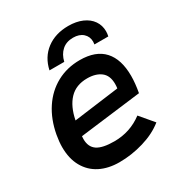

<svg xmlns="http://www.w3.org/2000/svg" viewBox="-176 -871 951 1008"><g transform="rotate(-30 300.0 -367.0)"><path d="M36 -209Q36 -241 43 -280.5Q58.5 -365.5 100 -428.2Q141.5 -491 204.2 -525Q267 -559 344 -559Q440.5 -559 488.8 -506Q537 -453 537 -352.5Q537 -308.5 527 -253L155 -207Q154 -195 154 -189.5Q154 -142 186 -120.2Q218 -98.5 289.5 -98.5Q385.5 -98.5 461 -155.5L529.5 -74.5Q478.5 -33.5 405.2 -11.8Q332 10 258 10Q191.5 10 141.5 -15.2Q91.5 -40.5 63.8 -89.8Q36 -139 36 -209ZM443 -358Q443 -409 412 -432.8Q381 -456.5 329.5 -456.5Q262 -456.5 222 -414.5Q182 -372.5 167 -295.5L441 -331.5Q443 -344 443 -358ZM381.5 -744.5Q429.5 -744.5 465.5 -728.8Q501.5 -713 520.8 -685Q540 -657 540 -621.5Q540 -606 536.5 -591.5H452.5Q454 -600 454 -608Q454 -639 432 -658.8Q410 -678.5 372.5 -678.5Q331.5 -678.5 305.2 -655.2Q279 -632 269.5 -591.5H180Q195.5 -663.5 249.2 -704Q303 -744.5 381.5 -744.5Z"/></g></svg>

Font: JuliaMono BoldItalic
Style: Regular
Weight: 700
Italic angle: -9°
Monospace: yes
Designer: cormullion
Foundry: corm
Version: Version 0.049; ttfautohint (v1.8.4)